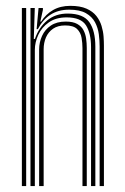

<svg xmlns="http://www.w3.org/2000/svg" viewBox="-20 -627 421 647"><path d="M315.8 0V-470.3Q315.8 -490 313 -511.6Q310.1 -533.2 300.2 -552Q290.2 -570.7 269.5 -582.6Q248.8 -594.4 212.9 -594.4Q176.4 -594.4 150.1 -577.5Q123.9 -560.6 107.5 -528.8H103.4L109.9 -600H124.5L124.6 -593.8L115.9 -554.2H118.6Q134.6 -579.3 159.1 -593.3Q183.6 -607.3 216.9 -607.3Q250.1 -607.3 271.4 -597.9Q292.7 -588.5 304.8 -573.1Q316.8 -557.7 322.2 -539.6Q327.7 -521.6 329 -504Q330.2 -486.5 330.2 -472.8V0ZM53.7 0V-600H68.2V0ZM111.9 0V-460.1Q111.9 -484.6 121.7 -506Q131.4 -527.5 151.3 -540.9Q171.3 -554.3 201.6 -554.3Q225.9 -554.3 240.2 -546.3Q254.5 -538.3 261.3 -525.3Q268.2 -512.2 270.3 -496.5Q272.4 -480.9 272.4 -465.5V0H257.9V-464.7Q257.9 -481.8 254.9 -499.5Q252 -517.2 239.7 -529.3Q227.4 -541.3 199.7 -541.3Q175 -541.3 158.9 -530.3Q142.8 -519.2 134.9 -501Q127.1 -482.8 127.1 -461.2V0ZM82.7 0V-600H97.2L93.9 -495.8H97.7Q110.8 -534.6 139 -558.1Q167.2 -581.6 209.2 -581.3Q260.7 -580.9 281 -552.3Q301.3 -523.7 301.3 -469.5V0H286.8V-467.9Q286.8 -514.9 269.8 -541.6Q252.7 -568.4 204.6 -568.4Q168.5 -568.4 144.7 -551.7Q120.8 -535.1 109.1 -509.8Q97.4 -484.6 97.4 -459V0Z"/></svg>

Font: Big Shoulders Inline Display SC Thin
Style: Regular
Weight: 100
Designer: Patric King
Foundry: XO Type Co
Version: Version 2.002